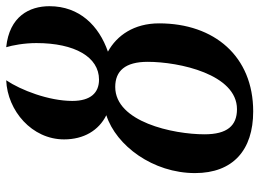

<svg xmlns="http://www.w3.org/2000/svg" viewBox="-126 -680 817 604"><g transform="rotate(-90 282.0 -378.5)"><path d="M233 10C406 10 510 -112 510 -286C510 -365 472 -419 421 -447C502 -475 564 -536 564 -631C564 -694 532 -757 435 -767C441 -747 448 -711 448 -672C448 -551 404 -475 333 -475C292 -475 266 -501 266 -559C266 -633 300 -721 331 -767C235 -763 145 -686 145 -585C145 -523 173 -476 221 -452C125 -421 39 -305 39 -173C39 -54 111 10 233 10ZM240 -41C188 -41 161 -72 161 -143C161 -242 200 -424 310 -424C360 -424 389 -393 389 -322C389 -223 350 -41 240 -41Z"/></g></svg>

Font: Noto Serif Condensed SemiBold
Style: Italic
Weight: 600
Width: 3
Italic angle: -12°
Designer: Monotype Design Team
Foundry: Monotype Imaging Inc.
Version: Version 2.014